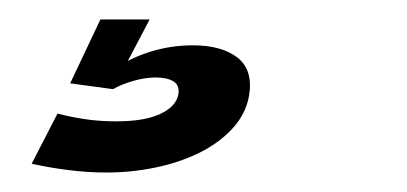

<svg xmlns="http://www.w3.org/2000/svg" viewBox="-20 -20 418 197"><path d="M89.5 157Q114.5 157 139 152Q163.5 147 184 137Q204.5 127 218.2 112.2Q232 97.5 235.5 78.5Q240 52 223.8 39.2Q207.5 26.5 178 26.5Q155 26.5 133.8 33.2Q112.5 40 101.5 49L96 71.5Q104.5 66.5 116.8 63Q129 59.5 139.5 59.5Q151.5 59.5 158 63.5Q164.5 67.5 163 77Q160.5 89.5 144.2 97Q128 104.5 99.5 104.5Q81 104.5 65.5 102Q50 99.5 39 96.5L12.5 148Q30.5 152 50.2 154.5Q70 157 89.5 157ZM96 71.5 133.5 0H83L52 65.5Z"/></svg>

Font: Anybody UltraCondensed Thin Medium
Style: Italic
Weight: 500
Italic angle: -10°
Version: Version 1.111